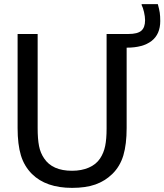

<svg xmlns="http://www.w3.org/2000/svg" viewBox="-20 -891 793 926"><path d="M134.3 -51.8Q96.7 -89.4 80.8 -141.8Q64.9 -194.3 64.9 -273.4V-727.1H161.6V-273.4Q161.6 -220.7 168.2 -187Q174.8 -153.3 192.9 -127Q232.4 -67.4 327.6 -67.4Q373.5 -67.4 408.7 -82.8Q443.8 -98.1 462.9 -127Q480.5 -153.8 487.3 -187.3Q494.1 -220.7 494.1 -271V-727.1H599.6Q643.1 -727.1 661.4 -742.7Q679.7 -758.3 679.7 -793.5Q679.7 -810.5 674.6 -832.8Q669.4 -855 663.1 -866.7V-871.1H741.2Q748 -846.7 750.5 -829.8Q752.9 -813 752.9 -789.6Q752.9 -726.1 711.2 -693.6Q669.4 -661.1 590.8 -661.1V-273.4Q590.8 -195.3 575 -141.8Q559.1 -88.4 521.5 -51.8Q486.3 -17.6 439.9 -1.2Q393.6 15.1 327.6 15.1Q202.1 15.1 134.3 -51.8Z"/></svg>

Font: SG Kara Bold
Style: Regular
Weight: 400
Designer: Damoon Khanjanzadeh
Version: Version 1.000